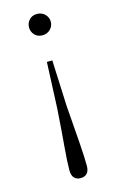

<svg xmlns="http://www.w3.org/2000/svg" viewBox="-117 -571 523 852"><g transform="rotate(-15 144.5 -145.0)"><path d="M144 -522Q166 -522 180.5 -507.5Q195 -493 195 -473Q195 -453 180.5 -438.5Q166 -424 144 -424Q122 -424 108.5 -438.5Q95 -453 95 -473Q95 -493 108.5 -507.5Q122 -522 144 -522ZM144 232Q125 232 114.5 220.5Q104 209 104 186Q104 145 110 78Q116 11 123 -95L132 -305H157L166 -95Q174 11 179 78Q184 145 184 186Q184 209 173.5 220.5Q163 232 144 232Z"/></g></svg>

Font: Noto Serif SC ExtraLight
Style: Regular
Weight: 200
Designer: Ryoko NISHIZUKA 西塚涼子 (kana & ideographs); Frank Grießhammer (Latin, Greek & Cyrillic); Wenlong ZHANG 张文龙 (bopomofo); San
Foundry: Adobe
Version: Version 2.002-H1;hotconv 1.1.0;makeotfexe 2.6.0